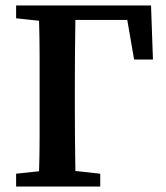

<svg xmlns="http://www.w3.org/2000/svg" viewBox="-20 -683 607 703"><path d="M39 -616V-663H533L540 -465H471L446 -610H256Q255 -547 254.5 -482.5Q254 -418 254 -353V-302Q254 -244 254.5 -182Q255 -120 256 -57L347 -47V0H39V-47L123 -56Q125 -118 125 -180.5Q125 -243 125 -302V-353Q125 -416 125 -479.5Q125 -543 123 -607Z"/></svg>

Font: Source Serif Pro Semibold
Style: Regular
Weight: 600
Designer: Frank Grießhammer
Foundry: Adobe Systems Incorporated
Version: Version 3.000;hotconv 1.0.109;makeotfexe 2.5.65596